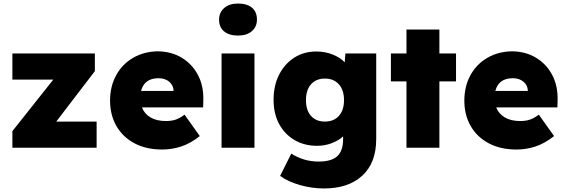

<svg xmlns="http://www.w3.org/2000/svg" viewBox="-20 -835 3198 1085"><path d="M50 0V-94L281 -385H50V-533H516V-433L298 -148H526V0Z M897 10Q806 10 739.5 -25.5Q673 -61 637.5 -123.5Q602 -186 602 -266Q602 -347 636.5 -410Q671 -473 732.5 -508.5Q794 -544 872 -545Q949 -544 1007.5 -508.5Q1066 -473 1098.5 -411.5Q1131 -350 1129 -270L1128 -228H782Q796 -192 830.5 -171.5Q865 -151 918 -151Q949 -151 972.5 -159Q996 -167 1023 -187L1109 -66Q1056 -24 1003.5 -7Q951 10 897 10ZM876 -393Q796 -393 777 -321H961Q960 -353 936.5 -373Q913 -393 876 -393Z M1325 -634Q1275 -634 1246.5 -657.5Q1218 -681 1218 -724Q1218 -764 1246.5 -789.5Q1275 -815 1325 -815Q1376 -815 1404 -791.5Q1432 -768 1432 -724Q1432 -684 1403.5 -659Q1375 -634 1325 -634ZM1232 0V-533H1418V0Z M1811 230Q1742 230 1674 210.5Q1606 191 1563 159L1626 33Q1659 54 1697.5 66Q1736 78 1781 78Q1853 78 1886 47.5Q1919 17 1919 -49V-64Q1892 -40 1853.5 -25.5Q1815 -11 1772 -11Q1700 -11 1644.5 -43.5Q1589 -76 1557.5 -134Q1526 -192 1526 -271Q1526 -351 1557 -412.5Q1588 -474 1642.5 -509Q1697 -544 1767 -544Q1817 -544 1859.5 -527Q1902 -510 1928 -483L1932 -533H2106V-49Q2106 85 2027.5 157.5Q1949 230 1811 230ZM1816 -148Q1866 -148 1895 -180Q1924 -212 1924 -269Q1924 -326 1895 -358.5Q1866 -391 1816 -391Q1766 -391 1737.5 -358.5Q1709 -326 1709 -269Q1709 -212 1737.5 -180Q1766 -148 1816 -148Z M2277 0V-375H2189V-533H2277V-668H2463V-533H2557V-375H2463V0Z M2899 10Q2808 10 2741.5 -25.5Q2675 -61 2639.5 -123.5Q2604 -186 2604 -266Q2604 -347 2638.5 -410Q2673 -473 2734.5 -508.5Q2796 -544 2874 -545Q2951 -544 3009.5 -508.5Q3068 -473 3100.5 -411.5Q3133 -350 3131 -270L3130 -228H2784Q2798 -192 2832.5 -171.5Q2867 -151 2920 -151Q2951 -151 2974.5 -159Q2998 -167 3025 -187L3111 -66Q3058 -24 3005.5 -7Q2953 10 2899 10ZM2878 -393Q2798 -393 2779 -321H2963Q2962 -353 2938.5 -373Q2915 -393 2878 -393Z"/></svg>

Font: Lexend ExtraBold
Style: Regular
Weight: 800
Designer: Bonnie Shaver-Troup, Thomas Jockin
Foundry: Lexend
Version: Version 1.007; ttfautohint (v1.8.3)